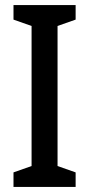

<svg xmlns="http://www.w3.org/2000/svg" viewBox="-20 -734 351 754"><path d="M277 0V-57L206 -82V-632L277 -657V-714H33V-657L104 -632V-82L33 -57V0Z"/></svg>

Font: Noto Sans Gujarati UI Condensed Medium
Style: Regular
Weight: 500
Width: 3
Designer: Jelle Bosma - Monotype Design Team, Universal Thirst
Foundry: Monotype Imaging Inc.
Version: Version 2.106